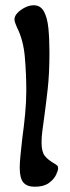

<svg xmlns="http://www.w3.org/2000/svg" viewBox="-20 -700 268 730"><path d="M112 10Q83 10 69 -6Q55 -22 55 -62Q55 -81 58 -111Q61 -141 65 -176Q71 -219 75.5 -266Q80 -313 80 -356Q80 -417 74.5 -482.5Q69 -548 44 -597Q35 -617 35 -626Q35 -639 46.5 -651Q58 -663 75 -671.5Q92 -680 108 -680Q134 -680 147 -656.5Q160 -633 164 -592.5Q168 -552 168 -500Q168 -421 161.5 -363Q155 -305 149 -261Q145 -232 141.5 -206Q138 -180 138 -159Q138 -124 149.5 -108.5Q161 -93 187 -78Q194 -74 197.5 -70.5Q201 -67 201 -60Q201 -52 193 -35Q185 -18 165.5 -4Q146 10 112 10Z"/></svg>

Font: Akaya Kanadaka
Style: Regular
Weight: 400
Designer: Vaishnavi Murthy Yerkadithaya, Juan Luis Blanco Aristondo
Version: Version 1.002; ttfautohint (v1.8.3)